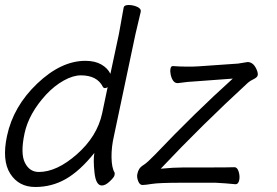

<svg xmlns="http://www.w3.org/2000/svg" viewBox="-49 -729 1106 767"><path d="M759 -60Q871 -60 887 -61H888Q899 -61 904.5 -43Q910 -25 906.5 -9Q903 7 892 7Q852 3 812 1H677Q587 1 559 5.5Q531 10 520 10Q509 10 503 -5.5Q497 -21 499.5 -33.5Q502 -46 507.5 -54.5Q513 -63 526 -71Q539 -79 571 -112Q729 -278 881 -415L732 -404Q705 -403 662 -397H660Q641 -397 633 -430Q630 -444 632 -454.5Q634 -465 641 -465H643Q669 -463 690 -463H722Q734 -463 744 -464L902 -475L939 -481H943Q965 -479 977 -449Q982 -437 980.5 -428.5Q979 -420 964.5 -413Q950 -406 942 -399Q755 -227 593 -55Q644 -60 682 -60ZM513 -681 492 -592 406 -185Q396 -142 396.5 -100.5Q397 -59 409 -39Q410 -35 408 -27.5Q406 -20 389 -4Q372 12 358 12Q334 12 328.5 -39.5Q323 -91 328 -118Q270 -46 214 -14Q158 18 92 18Q26 18 -8 -35Q-42 -88 -21 -186Q4 -304 99.5 -395Q195 -486 292 -486Q330 -486 355.5 -471.5Q381 -457 392 -434L426 -593L445 -699Q447 -709 465 -709Q483 -709 499.5 -701.5Q516 -694 513 -681ZM381 -381Q376 -377 370.5 -377Q365 -377 362 -382Q339 -428 274 -428Q243 -428 206 -407.5Q169 -387 136 -352Q66 -276 49 -196Q32 -116 50.5 -79Q69 -42 106 -42Q178 -42 258.5 -113Q339 -184 359 -276Z"/></svg>

Font: LXGW Bright GB
Style: Italic
Weight: 400
Italic angle: -12°
Designer: Christian Thalmann (Catharsis Fonts)
Foundry: LXGW / Christian Thalmann (Catharsis Fonts) / Fontworks Inc.
Version: Version 5.510